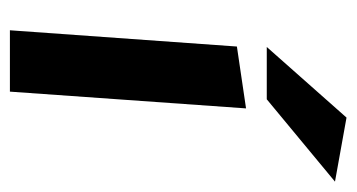

<svg xmlns="http://www.w3.org/2000/svg" viewBox="-182 -520 703 378"><g transform="rotate(90 169.0 -331.5)"><path d="M40.1 0 72.1 -446.9 193.9 -464.9 160.9 0ZM73 -505.7 212 -662.7 338.1 -640 176 -505.7Z"/></g></svg>

Font: Ancizar Sans Thin
Style: Italic
Weight: 100
Italic angle: -4°
Designer: Cesar Puertas, Viviana Monsalve, Julian Moncada, Julian Prieto, Jose Castro, Mariel Hernandez, Felipe Aragon, Sara Alarc
Version: Version 8.100